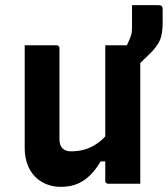

<svg xmlns="http://www.w3.org/2000/svg" viewBox="-20 -714 652 746"><path d="M200 -538Q204 -538 206 -536.5Q208 -535 209.5 -533Q211 -531 211 -527Q211 -483 211 -436.5Q211 -390 211 -344Q211 -298 211 -254.5Q211 -211 211 -172Q211 -150 222.5 -138Q234 -126 255 -126Q278 -126 298.5 -130.5Q319 -135 337.5 -144.5Q356 -154 373.5 -169Q391 -184 406 -205V-87H371Q353 -56 331 -34Q309 -12 281.5 0Q254 12 216 12Q186 12 160 1.5Q134 -9 115 -29Q96 -49 86 -77Q76 -105 76 -139Q76 -184 76 -229Q76 -274 76 -319Q76 -364 76 -409Q76 -441 76 -473.5Q76 -506 76 -538Q107 -538 138.5 -538Q170 -538 200 -538ZM514 -538Q518 -538 520 -536.5Q522 -535 523.5 -533Q525 -531 525 -527Q525 -455 525 -384Q525 -313 525 -241.5Q525 -170 525 -98Q525 -79 525 -62Q525 -45 525 -29Q525 -13 525 0Q503 0 481.5 0Q460 0 439.5 0Q419 0 400 0Q397 0 394.5 -1.5Q392 -3 390.5 -5Q389 -7 389 -11Q389 -99 389 -187Q389 -275 389 -362.5Q389 -450 389 -538Q411 -538 431.5 -538Q452 -538 472.5 -538Q493 -538 514 -538ZM493 -694Q510 -694 528 -694Q546 -694 563 -694Q580 -694 596 -694Q605 -694 608.5 -690Q612 -686 612 -678Q612 -672 612 -655Q612 -638 612 -628Q612 -582 601.5 -558Q591 -534 565 -508Q547 -491 532.5 -476.5Q518 -462 503.5 -449.5Q489 -437 473 -422Q473 -429 473 -444Q473 -459 473 -477.5Q473 -496 473 -512.5Q473 -529 473 -538Q475 -543 478 -549Q481 -555 485 -565Q490 -576 491.5 -586Q493 -596 493 -612Q493 -624 493 -648.5Q493 -673 493 -694Z"/></svg>

Font: Recursive Monospace
Style: Bold
Weight: 700
Version: Version 1.047